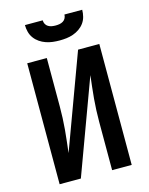

<svg xmlns="http://www.w3.org/2000/svg" viewBox="-138 -1041 876 1127"><g transform="rotate(-15 300.0 -477.5)"><path d="M81 0V-735H200V-441Q200 -406 198.5 -371Q197 -336 194 -301.5Q191 -267 187 -232.5Q183 -198 179 -163L390 -735H519V0H400V-294Q400 -329 401.5 -364Q403 -399 406 -433.5Q409 -468 413 -502.5Q417 -537 421 -572L210 0ZM300 -815Q279 -815 258 -817.5Q237 -820 217 -827Q197 -834 179.5 -846Q162 -858 149.5 -875Q137 -892 131.5 -913Q126 -934 126 -955H234Q234 -943 239.5 -932.5Q245 -922 255 -916Q265 -910 276.5 -908Q288 -906 300 -906Q312 -906 323.5 -908Q335 -910 345 -916Q355 -922 360.5 -932.5Q366 -943 366 -955H474Q474 -934 468.5 -913Q463 -892 450.5 -875Q438 -858 420.5 -846Q403 -834 383 -827Q363 -820 342 -817.5Q321 -815 300 -815Z"/></g></svg>

Font: Iosevka Curly Extended
Style: Bold
Weight: 700
Width: 7
Monospace: yes
Designer: Belleve Invis
Foundry: Belleve Invis
Version: Version 11.1.0; ttfautohint (v1.8.3)